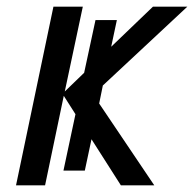

<svg xmlns="http://www.w3.org/2000/svg" viewBox="-20 -555 581 575"><path d="M28 0 140 -535H228L174 -281L232 -337L266 -495H330L313 -415L438 -535H541L288 -299L277 -245L442 0H342L254 -138L234 -44H170L206 -213L171 -268L115 0Z"/></svg>

Font: Noto IKEA Latin
Style: Italic
Weight: 400
Italic angle: -12°
Designer: Monotype Design Team
Foundry: Monotype Imaging Inc.
Version: Version 1.0